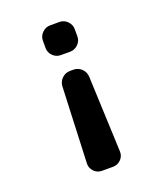

<svg xmlns="http://www.w3.org/2000/svg" viewBox="-135 -599 770 907"><g transform="rotate(-20 250.0 -145.5)"><path d="M224.6 -360.4Q201.2 -360.4 184.6 -377Q168 -393.6 168 -417V-453.1Q168 -476.6 185.1 -493.2Q202.1 -509.8 224.6 -509.8H271.5Q294.9 -509.8 311.5 -492.7Q328.1 -475.6 328.1 -453.1V-417Q328.1 -393.6 311 -377Q293.9 -360.4 271.5 -360.4ZM255.9 -275.4Q280.3 -275.4 297.4 -258.8Q314.5 -242.2 315.4 -217.8L331.1 163.1Q332 186.5 315.4 203.1Q298.8 219.7 276.4 219.7H219.7Q196.3 219.7 180.2 202.6Q164.1 185.5 165 163.1L180.7 -217.8Q181.6 -242.2 198.7 -258.8Q215.8 -275.4 240.2 -275.4Z"/></g></svg>

Font: Rounded Mgen+ 1m bold
Style: Bold
Weight: 700
Designer: [Source Han Sans]
Ryoko NISHIZUKA  (kana & ideographs); Paul D. Hunt (Latin, Greek & Cyrillic); Wenlong ZHANG  (bopomofo
Version: Version 1.059.20150602